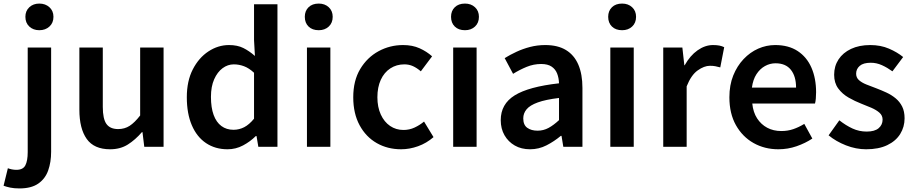

<svg xmlns="http://www.w3.org/2000/svg" viewBox="-71 -821 5114 1074"><path d="M38 233Q8 233 -13.5 228.5Q-35 224 -51 218L-27 120Q-17 124 -4.5 126.5Q8 129 21 129Q58 129 71 103.5Q84 78 84 30V-555H215V28Q215 86 198.5 132.5Q182 179 143 206Q104 233 38 233ZM149 -652Q115 -652 93 -672.5Q71 -693 71 -727Q71 -760 93 -780.5Q115 -801 149 -801Q183 -801 205.5 -780.5Q228 -760 228 -727Q228 -693 205.5 -672.5Q183 -652 149 -652Z M545 14Q455 14 414 -44Q373 -102 373 -207V-555H504V-223Q504 -156 524.5 -127.5Q545 -99 590 -99Q626 -99 654 -117Q682 -135 713 -175V-555H844V0H736L726 -82H723Q686 -39 644 -12.5Q602 14 545 14Z M1202 14Q1133 14 1081.5 -20.5Q1030 -55 1002 -120.5Q974 -186 974 -277Q974 -368 1007.5 -433Q1041 -498 1095 -533.5Q1149 -569 1210 -569Q1257 -569 1290 -552.5Q1323 -536 1355 -508L1350 -597V-797H1481V0H1374L1364 -60H1360Q1329 -29 1288.5 -7.5Q1248 14 1202 14ZM1235 -95Q1267 -95 1295 -109.5Q1323 -124 1350 -157V-414Q1322 -440 1294 -450.5Q1266 -461 1237 -461Q1203 -461 1174 -439.5Q1145 -418 1127 -377.5Q1109 -337 1109 -279Q1109 -219 1124 -178Q1139 -137 1167.5 -116Q1196 -95 1235 -95Z M1646 0V-555H1777V0ZM1712 -652Q1676 -652 1655 -672.5Q1634 -693 1634 -727Q1634 -760 1655 -780.5Q1676 -801 1712 -801Q1746 -801 1768 -780.5Q1790 -760 1790 -727Q1790 -693 1768 -672.5Q1746 -652 1712 -652Z M2173 14Q2097 14 2036.5 -20.5Q1976 -55 1940.5 -120.5Q1905 -186 1905 -277Q1905 -370 1944 -435Q1983 -500 2046.5 -534.5Q2110 -569 2184 -569Q2236 -569 2276 -551Q2316 -533 2346 -506L2283 -422Q2261 -441 2239 -451Q2217 -461 2191 -461Q2147 -461 2112.5 -438.5Q2078 -416 2059 -374.5Q2040 -333 2040 -277Q2040 -222 2059 -180.5Q2078 -139 2111 -116.5Q2144 -94 2186 -94Q2219 -94 2248 -107.5Q2277 -121 2301 -141L2354 -54Q2315 -20 2267.5 -3Q2220 14 2173 14Z M2464 0V-555H2595V0ZM2530 -652Q2494 -652 2473 -672.5Q2452 -693 2452 -727Q2452 -760 2473 -780.5Q2494 -801 2530 -801Q2564 -801 2586 -780.5Q2608 -760 2608 -727Q2608 -693 2586 -672.5Q2564 -652 2530 -652Z M2894 14Q2845 14 2808.5 -7Q2772 -28 2751 -64.5Q2730 -101 2730 -149Q2730 -239 2808 -287.5Q2886 -336 3056 -355Q3055 -385 3045.5 -409.5Q3036 -434 3014.5 -448.5Q2993 -463 2956 -463Q2914 -463 2875 -447Q2836 -431 2799 -408L2752 -496Q2783 -515 2818.5 -531.5Q2854 -548 2894.5 -558.5Q2935 -569 2979 -569Q3049 -569 3095 -541Q3141 -513 3164 -459.5Q3187 -406 3187 -329V0H3080L3070 -61H3066Q3029 -30 2986 -8Q2943 14 2894 14ZM2936 -90Q2969 -90 2997.5 -105.5Q3026 -121 3056 -149V-273Q2981 -264 2937 -248Q2893 -232 2874.5 -209.5Q2856 -187 2856 -159Q2856 -122 2878.5 -106Q2901 -90 2936 -90Z M3343 0V-555H3474V0ZM3409 -652Q3373 -652 3352 -672.5Q3331 -693 3331 -727Q3331 -760 3352 -780.5Q3373 -801 3409 -801Q3443 -801 3465 -780.5Q3487 -760 3487 -727Q3487 -693 3465 -672.5Q3443 -652 3409 -652Z M3639 0V-555H3746L3757 -456H3759Q3789 -510 3831 -539.5Q3873 -569 3917 -569Q3939 -569 3953.5 -566Q3968 -563 3980 -557L3958 -444Q3943 -448 3930.5 -450.5Q3918 -453 3900 -453Q3868 -453 3831.5 -427Q3795 -401 3770 -338V0Z M4283 14Q4206 14 4144 -21Q4082 -56 4045.5 -121Q4009 -186 4009 -277Q4009 -345 4030.5 -398.5Q4052 -452 4088.5 -490.5Q4125 -529 4170.5 -549Q4216 -569 4265 -569Q4340 -569 4391 -535.5Q4442 -502 4468 -442.5Q4494 -383 4494 -305Q4494 -286 4492.5 -269.5Q4491 -253 4488 -242H4137Q4142 -193 4164 -159Q4186 -125 4220.5 -106.5Q4255 -88 4300 -88Q4335 -88 4366 -98.5Q4397 -109 4428 -128L4473 -46Q4434 -20 4385 -3Q4336 14 4283 14ZM4135 -331H4382Q4382 -394 4353 -430.5Q4324 -467 4267 -467Q4236 -467 4208 -451.5Q4180 -436 4160.5 -406Q4141 -376 4135 -331Z M4774 14Q4717 14 4661 -8Q4605 -30 4564 -64L4624 -148Q4661 -119 4698 -102Q4735 -85 4777 -85Q4822 -85 4844 -104Q4866 -123 4866 -152Q4866 -175 4848.5 -190.5Q4831 -206 4803.5 -218Q4776 -230 4747 -241Q4711 -255 4676 -275Q4641 -295 4618 -326Q4595 -357 4595 -403Q4595 -451 4619.5 -488.5Q4644 -526 4689.5 -547.5Q4735 -569 4797 -569Q4855 -569 4901.5 -549Q4948 -529 4981 -502L4921 -422Q4892 -443 4862 -456.5Q4832 -470 4800 -470Q4758 -470 4738 -452.5Q4718 -435 4718 -409Q4718 -387 4733.5 -373Q4749 -359 4775 -348.5Q4801 -338 4831 -327Q4860 -316 4888 -303Q4916 -290 4939 -271Q4962 -252 4975.5 -225Q4989 -198 4989 -159Q4989 -111 4964.5 -71.5Q4940 -32 4892 -9Q4844 14 4774 14Z"/></svg>

Font: Noto Sans HK Thin SemiBold
Style: Regular
Weight: 600
Version: Version 2.004-H2;hotconv 1.0.118;makeotfexe 2.5.65603